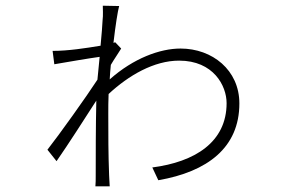

<svg xmlns="http://www.w3.org/2000/svg" viewBox="-20 -628 996 672"><path d="M383.2 -480.1 377.1 -478C384.2 -539.1 392 -588.8 397 -606.9L339.8 -608C339.8 -599.8 341.3 -572.8 339.1 -557.9C338.1 -539.8 335.9 -507.1 332 -468C278.1 -459.2 219.1 -449.9 164.1 -449.9L170.1 -403.1C217 -411.2 291.9 -424 328.8 -429C326 -402 323.2 -373.9 321 -349.1C282 -289.1 186.8 -155.9 146 -104L177.9 -63.9C219.8 -123.9 277 -213.8 317.1 -275.9C315 -183.9 315 -76 315 -13.1C315 -2.1 315 16 313.9 24.1H364C362.9 11 362.9 -1.8 361.9 -14.9C359 -88.1 359 -157 359 -229C359 -251.1 359 -274.1 360.1 -299C430 -364 518.8 -415.8 606.9 -415.8C726.9 -415.8 773.1 -328.1 773.1 -267C773.1 -130 661.2 -61.1 513.1 -41.9L534.1 2.8C706 -27 817.8 -111.2 817.8 -266C817.8 -382.8 723 -458.1 611.9 -458.1C539.8 -458.1 447.1 -424 364 -350.1C365.1 -367.2 365.8 -382.8 367.9 -400.9C380 -421.9 396 -444.2 404.1 -458.1Z"/></svg>

Font: Karasuma Gothic
Style: Light
Weight: 300
Designer: Rasmus Andersson / Ryoko Nishizuka
Foundry: rsms
Version: Version 1.00